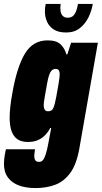

<svg xmlns="http://www.w3.org/2000/svg" viewBox="-52 -745 517 975"><path d="M129 210Q80 210 44.5 197Q9 184 -11.5 156.5Q-32 129 -32 87Q-32 79 -30.5 62Q-29 45 -22 13H126Q125 20 123.5 30Q122 40 122 45Q122 55 124 62Q126 69 131 73Q136 77 146 77Q159 77 166.5 67.5Q174 58 180.5 37.5Q187 17 193 -15Q197 -35 200.5 -55Q204 -75 208 -95H203Q193 -75 177.5 -59Q162 -43 140.5 -33.5Q119 -24 90 -24Q57 -24 37 -37.5Q17 -51 7 -78.5Q-3 -106 -3 -147Q-3 -173 0.5 -204.5Q4 -236 11 -274Q34 -405 74.5 -472.5Q115 -540 190 -540Q235 -540 256 -519.5Q277 -499 285 -469H290L309 -528H445L352 3Q338 87 306 131.5Q274 176 229 193Q184 210 129 210ZM192 -180Q202 -180 208.5 -184Q215 -188 219 -197Q223 -206 226.5 -220Q230 -234 234 -255Q242 -298 245.5 -320Q249 -342 250 -352Q251 -362 251 -367Q251 -377 249 -383Q247 -389 243 -392Q239 -395 230 -395Q219 -395 211 -387.5Q203 -380 197.5 -364Q192 -348 187 -320Q180 -279 176 -257.5Q172 -236 171 -227Q170 -218 170 -212Q170 -201 172.5 -193.5Q175 -186 180 -183Q185 -180 192 -180ZM284 -580Q244 -580 220.5 -595.5Q197 -611 186.5 -635.5Q176 -660 176 -687Q176 -697 177 -706Q178 -715 180 -725H256Q253 -704 255.5 -688.5Q258 -673 267 -664Q276 -655 291 -655Q310 -655 320 -665Q330 -675 335.5 -691Q341 -707 344 -725H419Q414 -692 398 -658.5Q382 -625 354 -602.5Q326 -580 284 -580Z"/></svg>

Font: Archivo ExtraCondensed Black
Style: Italic
Weight: 900
Width: 2
Italic angle: -10°
Designer: Hector Gatti
Foundry: Omnibus-Type
Version: Version 2.001